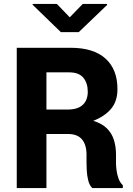

<svg xmlns="http://www.w3.org/2000/svg" viewBox="-20 -953 674 973"><path d="M64.9 0ZM567.9 -123.5Q567.9 -111.8 570.6 -90.3Q573.2 -68.8 580.8 -47.9Q588.4 -26.9 602.5 -14.6V0H447.8Q433.6 -13.2 427.2 -38.3Q420.9 -63.5 419.7 -88.9Q418.5 -114.3 418.5 -124.5V-168.5Q418.5 -219.7 395.3 -246.8Q372.1 -273.9 325.7 -273.9H215.3V0H64.9V-710.9H337.4Q454.1 -710.9 514.6 -656.2Q575.2 -601.6 575.2 -501.5Q575.2 -439.5 542.5 -401.1Q509.8 -362.8 452.6 -340.8Q495.6 -327.6 521 -303Q546.4 -278.3 557.1 -244.4Q567.9 -210.4 567.9 -169.4ZM323.2 -397.9Q374 -397.9 399.4 -421.6Q424.8 -445.3 424.8 -488.3Q424.8 -531.7 402.3 -559.1Q379.9 -586.4 329.1 -586.4H215.3V-397.9ZM333.5 -865.2 399.4 -933.1H522.5V-927.7L378.9 -790H288.6L145.5 -928.7V-933.1H268.1Z"/></svg>

Font: Robert Sans Black
Style: Regular
Weight: 900
Designer: Christian Robertson (extended by Adam Twardoch)
Foundry: Google
Version: Version 12.135;April 2, 2019;FontCreator 11.5.0.2425 64-bit;